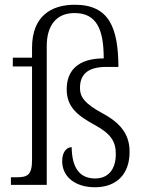

<svg xmlns="http://www.w3.org/2000/svg" viewBox="-20 -779 610 809"><path d="M380 10C469 10 526 -43 526 -139C526 -204 498 -255 413 -301C337 -342 317 -370 317 -408C317 -457 340 -497 428 -497H479C478 -661 441 -759 295 -759C196 -759 115 -711 115 -578V-536H34V-499H115V-106C115 -39 95 -32 46 -32H26V0H177V-586C177 -666 213 -724 294 -724C388 -724 417 -654 417 -533C307 -533 261 -480 261 -403C261 -326 309 -291 380 -252C448 -215 468 -182 468 -130C468 -64 435 -27 381 -27C314 -27 283 -74 282 -159C265 -159 242 -144 242 -100C242 -34 297 10 380 10Z"/></svg>

Font: Noto Serif Myanmar SemiCondensed Light
Style: Regular
Weight: 300
Width: 4
Designer: Ben Mitchell and the Monotype Design Team
Foundry: Monotype Imaging Inc.
Version: Version 2.106